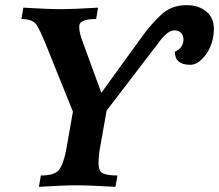

<svg xmlns="http://www.w3.org/2000/svg" viewBox="-20 -723 848 743"><path d="M426.8 0Q327.1 -5.9 275.4 -5.9Q224.1 -5.9 130.4 0L138.2 -43.9Q188 -43.9 205.8 -63Q223.6 -82 235.4 -138.7L262.2 -291L151.9 -564.5Q138.2 -597.7 123.8 -623.5Q109.4 -649.4 63 -649.4L70.3 -693.4Q166 -687.5 220.7 -687.5Q260.7 -687.5 359.4 -693.4L352.1 -649.4Q291.5 -649.4 287.1 -626L286.6 -617.2Q286.6 -595.2 301.3 -557.6L372.1 -363.8L532.7 -585.4Q564.9 -629.9 604.2 -666.5Q643.6 -703.1 701.7 -703.1Q748 -703.1 777.8 -679Q807.6 -654.8 807.6 -611.8Q807.6 -556.2 778.3 -514.2Q749 -472.2 715.8 -472.2Q656.7 -472.2 656.7 -522.9Q689.9 -537.1 689.9 -570.8Q689.9 -585.9 680.7 -595.7Q671.4 -605.5 654.8 -605.5Q627.4 -605.5 591.8 -555.2L392.6 -294.9L365.2 -140.6Q361.3 -113.3 361.3 -94.7Q361.3 -73.2 366.7 -63Q376 -43.9 434.6 -43.9Z"/></svg>

Font: Kelvinch
Style: Bold Italic
Weight: 700
Italic angle: -10°
Designer: Paul James Miller
Foundry: High-Logic / Made with FontCreator
Version: Version 3.30 September 23, 2016